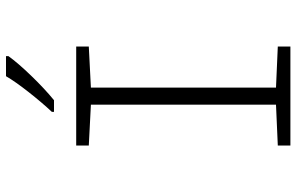

<svg xmlns="http://www.w3.org/2000/svg" viewBox="-194 -794 988 640"><g transform="rotate(-90 300.0 -474.0)"><path d="M286 -788Q324 -819 367 -863.5Q410 -908 433 -940V-948H366Q348 -917 313 -872.5Q278 -828 247 -795V-788ZM465 0V-42L328 -48V-665L465 -672V-714H135V-672L271 -665V-48L135 -42V0Z"/></g></svg>

Font: Noto Sans Mono UI Light
Style: Regular
Weight: 300
Designer: Monotype Design team
Foundry: Monotype Imaging Inc.
Version: 1.000